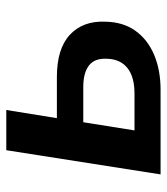

<svg xmlns="http://www.w3.org/2000/svg" viewBox="20 -551 531 611"><g transform="rotate(-90 285.5 -245.5)"><path d="M36 0 113 -491H241L215 -330H346Q436 -330 480.5 -288.5Q525 -247 522 -176Q521 -119 493 -80Q465 -41 416.5 -20.5Q368 0 305 0ZM176 -83H294Q346 -83 374.5 -105.5Q403 -128 404 -171Q406 -210 382.5 -228Q359 -246 314 -246H202Z"/></g></svg>

Font: Nunito Sans 11pt
Style: Bold Italic
Weight: 700
Italic angle: -9°
Version: Version 3.101;gftools[0.9.27]